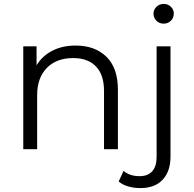

<svg xmlns="http://www.w3.org/2000/svg" viewBox="-20 -763 991 982"><path d="M583 -305V0H512V-298Q512 -380 471 -423Q430 -466 354 -466Q269 -466 219.5 -415.5Q170 -365 170 -276V0H99V-526H167V-429Q196 -477 247.5 -503.5Q299 -530 367 -530Q466 -530 524.5 -472.5Q583 -415 583 -305ZM587 165 612 111Q643 138 694 138Q736 138 758.5 113Q781 88 781 39V-526H852V39Q852 113 812 156Q772 199 698 199Q665 199 635.5 190.5Q606 182 587 165ZM765 -693Q765 -713 780 -728Q795 -743 817 -743Q839 -743 854 -728.5Q869 -714 869 -694Q869 -672 854 -657Q839 -642 817 -642Q795 -642 780 -657Q765 -672 765 -693Z"/></svg>

Font: APTA Sans Regular
Style: Regular
Weight: 400
Version: Version 7.200